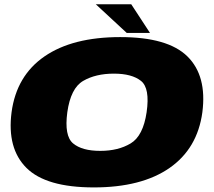

<svg xmlns="http://www.w3.org/2000/svg" viewBox="-20 -852 980 880"><path d="M410 7Q628.5 7 756.8 -82Q885 -171 907.5 -337.5Q929 -504.5 839.2 -593.2Q749.5 -682 531 -682Q312.5 -682 184 -593.5Q55.5 -505 33 -337.5Q11.5 -172 101.2 -82.5Q191 7 410 7ZM439.5 -160.5Q356 -160.5 315 -194.8Q274 -229 288.5 -337.5Q304 -448 361.2 -481.2Q418.5 -514.5 502 -514.5Q584.5 -514.5 626.2 -481.2Q668 -448 652 -337.5Q636 -229 579 -194.8Q522 -160.5 439.5 -160.5ZM561 -701H667.5L581.5 -832.5H419Z"/></svg>

Font: Anybody Expanded Black
Style: Italic
Weight: 900
Width: 7
Italic angle: -10°
Version: Version 1.113;gftools[0.9.25]